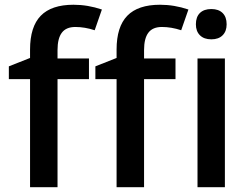

<svg xmlns="http://www.w3.org/2000/svg" viewBox="-20 -785 1045 805"><path d="M353 -540V-453.1H221.2V0H106V-453.1H17.1V-506.8L106 -542V-577.1Q106 -672.9 150.9 -719Q195.8 -765.1 288.1 -765.1Q348.1 -765.1 407.2 -745.1L377 -658.2Q335.4 -671.9 295.9 -671.9Q257.3 -671.9 239.3 -647.9Q221.2 -624 221.2 -575.2V-540ZM715.8 -540V-453.1H584V0H468.8V-453.1H379.9V-506.8L468.8 -542V-577.1Q468.8 -672.9 513.7 -719Q558.6 -765.1 650.9 -765.1Q710.9 -765.1 770 -745.1L739.7 -658.2Q698.2 -671.9 658.7 -671.9Q620.1 -671.9 602.1 -647.9Q584 -624 584 -575.2V-540ZM922.9 -540V0H808.1V-540ZM801.3 -683.1Q801.3 -713.9 818.1 -730.5Q835 -747.1 866.2 -747.1Q896.5 -747.1 913.3 -730.5Q930.2 -713.9 930.2 -683.1Q930.2 -653.8 913.3 -637Q896.5 -620.1 866.2 -620.1Q835.4 -620.1 818.4 -637Q801.3 -653.8 801.3 -683.1Z"/></svg>

Font: Open Sans
Style: SemiBold
Weight: 600
Foundry: Ascender Corporation
Version: Version 1.10